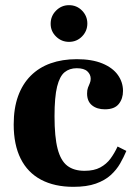

<svg xmlns="http://www.w3.org/2000/svg" viewBox="-20 -711 536 743"><path d="M264 12Q191 12 139 -15.5Q87 -43 60 -97Q33 -151 33 -229Q33 -292 50 -339Q67 -386 99 -418Q131 -450 176 -466Q221 -482 277 -482Q336 -482 376 -465.5Q416 -449 436 -421Q456 -393 456 -359Q456 -329 439.5 -308.5Q423 -288 386 -288Q355 -288 336 -303.5Q317 -319 317 -349Q317 -363 320.5 -372Q324 -381 327.5 -389Q331 -397 331 -406Q331 -423 318 -435Q305 -447 277 -447Q249 -447 230 -431.5Q211 -416 201 -376Q191 -336 191 -261Q191 -181 203 -135Q215 -89 240.5 -69.5Q266 -50 307 -50Q344 -50 368 -63Q392 -76 407.5 -97Q423 -118 435 -144L469 -127Q459 -103 445 -78.5Q431 -54 408.5 -33.5Q386 -13 351 -0.5Q316 12 264 12ZM247 -549Q218 -549 197 -569.5Q176 -590 176 -619Q176 -649 197 -670Q218 -691 247 -691Q277 -691 297.5 -670Q318 -649 318 -620Q318 -591 297.5 -570Q277 -549 247 -549Z"/></svg>

Font: Frank Ruhl Libre ExtraBold
Style: Regular
Weight: 800
Designer: Yanek Iontef
Foundry: Fontef
Version: Version 6.003;gftools[0.9.30]